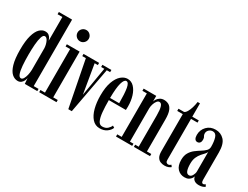

<svg xmlns="http://www.w3.org/2000/svg" viewBox="-70 -1278 2345 1816"><g transform="rotate(30 1103.0 -370.0)"><path d="M159.5 10Q125 10 96.2 -15.5Q67.5 -41 50 -100Q32.5 -159 32.5 -259Q32.5 -355 49.5 -414.2Q66.5 -473.5 94.2 -500.5Q122 -527.5 153.5 -527.5Q179 -527.5 193.8 -515.8Q208.5 -504 215.5 -489.5Q222.5 -475 224.5 -466.5V-725.5H172V-750H316.5V-24H369.5V0H233L228.5 -61.5Q227 -49 219.5 -32Q212 -15 197 -2.5Q182 10 159.5 10ZM174 -27Q189 -27 199.8 -45Q210.5 -63 217 -90.2Q223.5 -117.5 224.5 -147V-387Q222 -424 207.8 -455Q193.5 -486 173 -486Q154.5 -486 144 -453.8Q133.5 -421.5 129.2 -369Q125 -316.5 125 -257Q125 -190.5 129.2 -138.5Q133.5 -86.5 144.2 -56.8Q155 -27 174 -27Z M484 -609.5Q458 -609.5 440 -627.5Q422 -645.5 422 -671.5Q422 -696.5 440 -714.5Q458 -732.5 484 -732.5Q508.5 -732.5 526.2 -714.5Q544 -696.5 544 -671.5Q544 -645.5 526.2 -627.5Q508.5 -609.5 484 -609.5ZM390 0V-24H439.5V-499.5H390V-523.5H529.5V-24H579V0Z M709 1.5 611.5 -499.5H572.5V-523.5H742.5V-499.5H707.5L760 -186L813 -499.5H778.5V-523.5H876.5V-499.5H840L747 1.5Z M1055 10.5Q1005.5 10.5 972.5 -26.5Q939.5 -63.5 923.2 -125.5Q907 -187.5 907 -263Q907 -354.5 928.5 -413Q950 -471.5 983.5 -499.8Q1017 -528 1052.5 -528Q1094.5 -528 1124.2 -496.8Q1154 -465.5 1169.8 -414.2Q1185.5 -363 1185.5 -302.5Q1185.5 -281.5 1184.5 -264.5H998Q998 -191.5 1003.2 -135.8Q1008.5 -80 1023.2 -48.2Q1038 -16.5 1067 -16.5Q1103 -16.5 1124 -35.8Q1145 -55 1152.5 -75.5L1173 -62.5Q1162.5 -34 1131.8 -11.8Q1101 10.5 1055 10.5ZM1052.5 -504Q1028.5 -504 1013.8 -452.2Q999 -400.5 998 -288H1097.5Q1097.5 -393.5 1087.8 -448.8Q1078 -504 1052.5 -504Z M1229 0V-24H1277.5V-499.5H1229V-523.5H1366.5V-462Q1369.5 -474.5 1380 -490Q1390.5 -505.5 1408.5 -516.8Q1426.5 -528 1452 -528Q1478 -528 1501.2 -516Q1524.5 -504 1538.8 -470.2Q1553 -436.5 1553 -371.5V-24H1600.5V0H1424.5V-24H1463V-364Q1463 -429.5 1453.2 -459.5Q1443.5 -489.5 1422 -489.5Q1407 -489.5 1395 -473.8Q1383 -458 1375.5 -434.8Q1368 -411.5 1367.5 -389V-24H1406V0Z M1762.5 9Q1739.5 9 1718.2 0.8Q1697 -7.5 1683.5 -30Q1670 -52.5 1670 -95.5V-499.5H1609.5V-523.5H1670Q1685 -529 1698 -551Q1711 -573 1720.5 -604.2Q1730 -635.5 1734.5 -669H1760V-523.5H1831V-499.5H1760V-51.5Q1760 -32 1768.8 -24.8Q1777.5 -17.5 1786 -17.5Q1796 -17.5 1804.2 -22.2Q1812.5 -27 1816.5 -31.5L1830 -13Q1819 -3.5 1802.2 2.8Q1785.5 9 1762.5 9Z M1981 10.5Q1935 10.5 1904 -21.8Q1873 -54 1873 -117.5Q1873 -165 1891.5 -196.2Q1910 -227.5 1937.5 -248.5Q1965 -269.5 1992.2 -286.2Q2019.5 -303 2038.2 -321.2Q2057 -339.5 2057 -366Q2057 -422.5 2044.8 -461.8Q2032.5 -501 1999 -501Q1975 -501 1958 -484.8Q1941 -468.5 1941 -446.5Q1941 -428 1949.2 -416.8Q1957.5 -405.5 1957.5 -384.5Q1957.5 -364 1947.8 -351.5Q1938 -339 1920 -339Q1902 -339 1892.5 -354.2Q1883 -369.5 1883 -396Q1883 -451.5 1919.8 -489.8Q1956.5 -528 2015 -528Q2072 -528 2109.5 -487.8Q2147 -447.5 2147 -355.5V-61.5Q2147 -39.5 2152 -31.2Q2157 -23 2166 -23Q2173.5 -23 2179.8 -26.8Q2186 -30.5 2189 -34L2202 -14Q2196 -6.5 2178.5 0.2Q2161 7 2136.5 7Q2103.5 7 2084.5 -7.8Q2065.5 -22.5 2063.5 -47Q2061 -37.5 2052 -23.8Q2043 -10 2025.8 0.2Q2008.5 10.5 1981 10.5ZM2009 -27.5Q2030.5 -27.5 2043.8 -51.5Q2057 -75.5 2057 -97V-314Q2055.5 -300 2041.5 -285.2Q2027.5 -270.5 2009.8 -250.5Q1992 -230.5 1978.8 -201.2Q1965.5 -172 1965.5 -129.5Q1965.5 -80.5 1975.8 -54Q1986 -27.5 2009 -27.5Z"/></g></svg>

Font: Imbue 50pt Medium
Style: Regular
Weight: 500
Designer: Tyler Finck
Foundry: Etcetera Type Company
Version: Version 1.102; ttfautohint (v1.8.3)